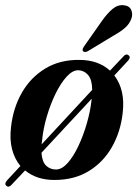

<svg xmlns="http://www.w3.org/2000/svg" viewBox="-22 -679 525 734"><path d="M2.5 31.5Q-6.5 24 4.5 11L56 -44.5Q34 -71 24.2 -108.2Q14.5 -145.5 20 -192Q28 -266 61.5 -324.5Q95 -383 151 -417Q207 -451 282.5 -450Q354 -449.5 398.5 -409L449.5 -463Q460 -475.5 469.5 -467.5Q479 -460.5 468 -447.5L415 -390.5Q457.5 -335 447 -247Q439 -175 406 -117Q373 -59 317.5 -25Q262 9 186 9Q118 9 74 -27.5L23 26.5Q12 39.5 2.5 31.5ZM139 -142.5Q137.5 -134.5 137 -127L330.5 -335.5Q330 -374.5 315 -392Q300 -409.5 278 -410.5Q255.5 -411 232.8 -386Q210 -361 190.2 -320.5Q170.5 -280 156.8 -233Q143 -186 139 -142.5ZM192 -31Q214.5 -31 236.8 -56Q259 -81 278 -121.5Q297 -162 310.2 -208.2Q323.5 -254.5 328 -297Q328 -297 328.5 -301.5L136.5 -95Q139 -60 154.5 -45.5Q170 -31 192 -31ZM368 -599.5Q388.5 -628.5 408.5 -645Q428.5 -661.5 451 -659Q472.5 -657 479.5 -641.2Q486.5 -625.5 480.5 -608.5Q473 -587.5 456.2 -572.8Q439.5 -558 414 -544L314 -483.5Q300.5 -476.5 295 -484Q292.5 -488.5 294.8 -493.5Q297 -498.5 301 -504Z"/></svg>

Font: Fraunces 144pt Soft SemiBold
Style: Italic
Weight: 600
Italic angle: -16°
Version: Version 1.000;[b76b70a41]